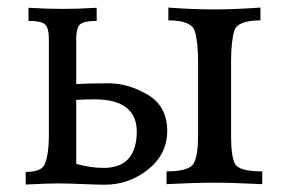

<svg xmlns="http://www.w3.org/2000/svg" viewBox="-20 -493 759 514"><path d="M260.7 1.5Q245.1 1.5 203.1 -0.2Q161.1 -2 132.8 -2Q108.4 -2 48.8 1V-32.7Q93.3 -32.7 100.6 -55.7Q110.4 -80.6 110.8 -126.5V-389.6Q110.8 -417.5 101.1 -427.2Q91.3 -437 56.2 -437V-472.2Q105.5 -469.2 147.5 -469.2Q189.5 -469.2 238.8 -472.2V-437Q203.6 -437 193.8 -427.2Q184.1 -417.5 184.1 -389.6V-268.1Q219.7 -270 272.9 -270Q325.7 -269 376.2 -239Q426.8 -209 427.7 -143.6Q427.7 -80.1 376.5 -39.3Q325.2 1.5 260.7 1.5ZM257.3 -43.5Q346.2 -43.5 346.2 -142.1Q344.7 -227.1 232.9 -227.1Q211.4 -227.1 184.1 -225.6V-54.2Q223.1 -43.5 257.3 -43.5ZM682.1 0Q601.6 -3.9 554.7 -3.9Q500 -3.9 425.8 0V-34.2Q488.3 -34.2 499.3 -56.9Q510.3 -79.6 510.3 -129.9V-327.6Q510.3 -379.4 501.7 -408.9Q493.2 -438.5 430.7 -438.5V-472.7Q495.1 -467.8 554.7 -467.8Q606.9 -467.8 677.2 -472.7V-438.5Q615.7 -438.5 607.2 -410.4Q598.6 -382.3 598.6 -328.6V-127Q598.6 -75.7 608.9 -54.9Q619.1 -34.2 682.1 -34.2Z"/></svg>

Font: Kelvinch
Style: Regular
Weight: 400
Designer: Paul James MIller
Foundry: High-Logic / Made with FontCreator
Version: Version 3.30 September 23, 2016